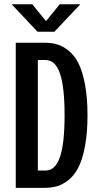

<svg xmlns="http://www.w3.org/2000/svg" viewBox="-20 -906 490 926"><path d="M367.5 -885.5 242.5 -753H161L36 -885.5H135.5L202 -804L268 -885.5ZM56 0V-700H193Q227 -700 254.8 -692.2Q282.5 -684.5 310.8 -661.8Q339 -639 358.2 -601.5Q377.5 -564 389.8 -499.8Q402 -435.5 402 -350Q402 -264.5 389.8 -200.2Q377.5 -136 358.2 -98.5Q339 -61 310.8 -38.2Q282.5 -15.5 254.8 -7.8Q227 0 193 0ZM162.5 -83.5H199.5Q247 -83.5 269.2 -148.8Q291.5 -214 291.5 -350Q291.5 -486 269.2 -551.2Q247 -616.5 199.5 -616.5H162.5Z"/></svg>

Font: League Mono Condensed Medium
Style: Regular
Weight: 500
Width: 1
Designer: Tyler Finck
Foundry: The League of Moveable Type / Tyler Finck
Version: Version 2.210